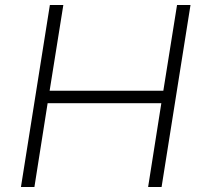

<svg xmlns="http://www.w3.org/2000/svg" viewBox="-20 -750 848 770"><path d="M64 0 180 -730H234L179 -386H635L690 -730H744L628 0H574L627 -336H171L118 0Z"/></svg>

Font: Sora ExtraLight
Style: Italic
Weight: 200
Designer: Jonathan Barnbrook, Juli√°n Moncada
Version: Version 1.000